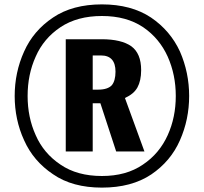

<svg xmlns="http://www.w3.org/2000/svg" viewBox="-20 -842 930 876"><path d="M222 -47C162 -87 118 -139 90 -202C61 -265 47 -333 47 -404C47 -475 61 -543 90 -607C118 -670 162 -722 222 -762C281 -802 356 -822 445 -822C534 -822 609 -802 669 -762C728 -722 772 -670 801 -607C829 -543 843 -475 843 -404C843 -333 829 -265 801 -202C773 -138 729 -86 670 -46C610 -6 535 14 445 14C356 14 281 -6 222 -47ZM632 -91C683 -125 720 -170 745 -225C770 -280 782 -340 782 -404C782 -468 770 -528 745 -584C720 -639 683 -684 633 -718C582 -752 520 -769 445 -769C370 -769 307 -752 256 -718C205 -684 167 -639 143 -584C118 -529 106 -469 106 -404C106 -340 118 -280 143 -225C167 -170 205 -125 256 -91C307 -56 370 -39 445 -39C519 -39 581 -56 632 -91ZM280 -663H444C504 -663 549 -652 579 -631C609 -609 624 -573 624 -522C624 -489 618 -463 607 -443C596 -423 577 -407 550 -395L639 -151H510L438 -371H403V-151H280ZM428 -433C457 -433 478 -440 490 -453C501 -466 507 -487 507 -515C507 -564 485 -589 441 -589H403V-433Z"/></svg>

Font: Oswald SemiBold
Style: Regular
Weight: 400
Version: Version